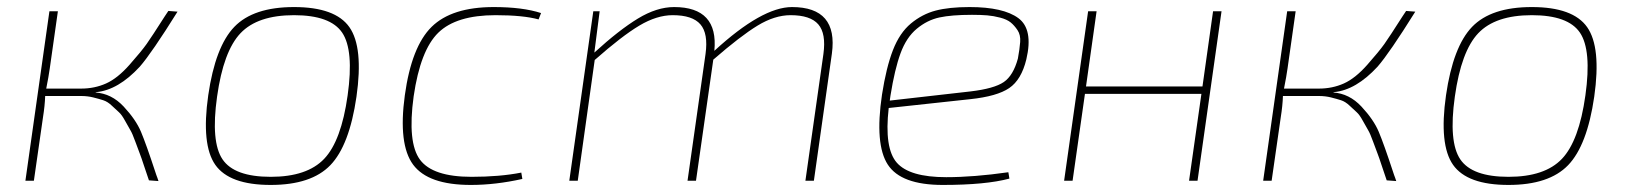

<svg xmlns="http://www.w3.org/2000/svg" viewBox="-20 -512 4613 544"><path d="M253 -251 250 -250Q296 -247 330.5 -210Q365 -173 379.5 -138.5Q394 -104 420 -25L423 -16Q424 -13 426 -8Q428 -3 429 1L402 -1Q398 -12 389 -39.5Q380 -67 376 -77Q372 -87 363.5 -110.5Q355 -134 349.5 -143Q344 -152 334.5 -169.5Q325 -187 317 -194Q309 -201 297 -212.5Q285 -224 272.5 -228Q260 -232 244 -236Q228 -240 210 -240H108Q107 -212 102 -181L76 0H52L120 -480H144L121 -318Q118 -296 111 -261H210Q248 -261 280.5 -275.5Q313 -290 347 -328.5Q381 -367 395.5 -387.5Q410 -408 447 -466Q454 -476 457 -481L483 -479Q410 -362 376 -323Q315 -257 253 -251Z M813 -492Q930 -492 970 -435Q1010 -378 990 -238Q970 -100 916 -44Q862 12 747 12Q630 12 590 -45Q550 -102 570 -242Q590 -380 644 -436Q698 -492 813 -492ZM595 -238Q577 -110 610.5 -60.5Q644 -11 747 -11Q850 -11 898.5 -62Q947 -113 965 -242Q983 -370 949.5 -419.5Q916 -469 813 -469Q710 -469 661.5 -418Q613 -367 595 -238Z M1457 -23 1460 -5Q1384 12 1314 12Q1193 12 1150.5 -45.5Q1108 -103 1127 -242Q1146 -380 1203 -436Q1260 -492 1379 -492Q1461 -492 1513 -475L1506 -457Q1462 -469 1384 -469Q1273 -469 1222 -419.5Q1171 -370 1152 -239Q1134 -108 1170 -59.5Q1206 -11 1316 -11Q1396 -11 1457 -23Z M1679 -480 1664 -363Q1734 -427 1787.5 -459.5Q1841 -492 1890 -492Q2016 -492 2004 -368Q2139 -492 2224 -492Q2355 -492 2337 -360L2286 0H2262L2313 -359Q2321 -417 2298.5 -443Q2276 -469 2220 -469Q2175 -469 2126.5 -439.5Q2078 -410 2001 -343L1952 0H1928L1979 -359Q1987 -417 1964.5 -443Q1942 -469 1886 -469Q1841 -469 1791.5 -439.5Q1742 -410 1665 -342L1617 0H1593L1661 -480Z M2837 -24 2840 -6Q2773 12 2651 12Q2533 12 2495.5 -45.5Q2458 -103 2479 -244Q2491 -321 2510 -370Q2529 -419 2561 -445.5Q2593 -472 2631 -482Q2669 -492 2727 -492Q2823 -492 2865.5 -460.5Q2908 -429 2888 -344Q2874 -286 2839.5 -262.5Q2805 -239 2729 -231L2498 -206Q2485 -92 2521 -51Q2557 -10 2661 -10Q2739 -10 2837 -24ZM2501 -227 2730 -253Q2797 -261 2824 -279.5Q2851 -298 2864 -346Q2869 -373 2870.5 -393Q2872 -413 2863 -426.5Q2854 -440 2843.5 -448.5Q2833 -457 2814 -462Q2795 -467 2777 -468.5Q2759 -470 2734 -470Q2676 -470 2641.5 -462.5Q2607 -455 2577.5 -430.5Q2548 -406 2531.5 -361Q2515 -316 2503 -241Z M3441 -480 3373 0H3349L3384 -246H3054L3019 0H2995L3063 -480H3087L3057 -267H3387L3417 -480Z M3760 -251 3757 -250Q3803 -247 3837.5 -210Q3872 -173 3886.5 -138.5Q3901 -104 3927 -25L3930 -16Q3931 -13 3933 -8Q3935 -3 3936 1L3909 -1Q3905 -12 3896 -39.5Q3887 -67 3883 -77Q3879 -87 3870.5 -110.5Q3862 -134 3856.5 -143Q3851 -152 3841.5 -169.5Q3832 -187 3824 -194Q3816 -201 3804 -212.5Q3792 -224 3779.5 -228Q3767 -232 3751 -236Q3735 -240 3717 -240H3615Q3614 -212 3609 -181L3583 0H3559L3627 -480H3651L3628 -318Q3625 -296 3618 -261H3717Q3755 -261 3787.5 -275.5Q3820 -290 3854 -328.5Q3888 -367 3902.5 -387.5Q3917 -408 3954 -466Q3961 -476 3964 -481L3990 -479Q3917 -362 3883 -323Q3822 -257 3760 -251Z M4320 -492Q4437 -492 4477 -435Q4517 -378 4497 -238Q4477 -100 4423 -44Q4369 12 4254 12Q4137 12 4097 -45Q4057 -102 4077 -242Q4097 -380 4151 -436Q4205 -492 4320 -492ZM4102 -238Q4084 -110 4117.5 -60.5Q4151 -11 4254 -11Q4357 -11 4405.5 -62Q4454 -113 4472 -242Q4490 -370 4456.5 -419.5Q4423 -469 4320 -469Q4217 -469 4168.5 -418Q4120 -367 4102 -238Z"/></svg>

Font: Ezarion Thin
Style: Italic
Weight: 250
Italic angle: -8°
Designer: Natanael Gama
Version: Version 1.001;PS 001.001;hotconv 1.0.70;makeotf.lib2.5.58329